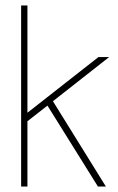

<svg xmlns="http://www.w3.org/2000/svg" viewBox="-20 -680 432 700"><path d="M57 0V-660H80V-269L339 -472H378L173 -311L366 0H337L153 -295L80 -238V0Z"/></svg>

Font: Lil Grotesk Thin
Style: Regular
Weight: 100
Designer: Bastien Sozeau
Foundry: NBR — Bastien Sozeau
Version: Version 3.003; ttfautohint (v1.8.4.7-5d5b);gftools[0.9.33]